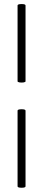

<svg xmlns="http://www.w3.org/2000/svg" viewBox="-20 -758 208 940"><path d="M66 154V-216Q66 -221 76 -222.5Q86 -224 95.5 -222.5Q105 -221 105 -216V154Q105 159 95.5 160.5Q86 162 76 160.5Q66 159 66 154ZM66 -360V-731Q66 -736 76 -737.5Q86 -739 95.5 -737.5Q105 -736 105 -731V-360Q105 -356 95.5 -354.5Q86 -353 76 -354.5Q66 -356 66 -360Z"/></svg>

Font: Cormorant Garamond Light
Style: Regular
Weight: 300
Designer: Christian Thalmann (Catharsis Fonts)
Foundry: Catharsis Fonts
Version: Version 4.001